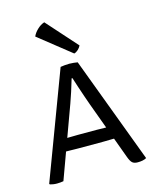

<svg xmlns="http://www.w3.org/2000/svg" viewBox="-116 -853 760 939"><g transform="rotate(-15 263.5 -384.0)"><path d="M220 -542.5Q226 -544 240.5 -545.2Q255 -546.5 264.5 -546.5Q273.5 -546.5 287 -545.2Q300.5 -544 306.5 -542.5L508.5 -3.5Q500 1.5 488.5 3.8Q477 6 464 6Q446.5 6 437.2 -1.8Q428 -9.5 419.5 -32.5L311 -328Q304 -347 295 -373.5Q286 -400 277 -426.8Q268 -453.5 261.5 -474.5H257.5Q249 -444.5 237.8 -410.5Q226.5 -376.5 219.5 -357L88.5 1Q81.5 2.5 72.5 3.2Q63.5 4 55.5 4Q45.5 4 36.2 2.5Q27 1 20.5 -1L18 -4.5ZM203.5 -135Q200.5 -135 184.8 -135.2Q169 -135.5 153.5 -135.8Q138 -136 134 -136H104L129 -198.5H156Q160 -198.5 173 -198.8Q186 -199 199 -199.2Q212 -199.5 215 -199.5H311Q314.5 -199.5 326 -199.2Q337.5 -199 349 -198.8Q360.5 -198.5 364.5 -198.5H392.5L416.5 -136H385Q382 -136 367.8 -135.8Q353.5 -135.5 339 -135.2Q324.5 -135 321.5 -135ZM199 -774Q179.5 -767.5 162.8 -751.5Q146 -735.5 138.5 -718L301.5 -588.5Q312.5 -591.5 322 -600.5Q331.5 -609.5 336.5 -620Z"/></g></svg>

Font: Signika SC
Style: Regular
Weight: 300
Designer: Anna Giedryś
Foundry: Anna Giedryś
Version: Version 2.000